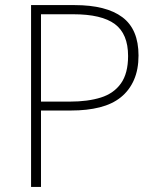

<svg xmlns="http://www.w3.org/2000/svg" viewBox="-20 -734 620 754"><path d="M273 -714Q397 -714 460.5 -666.5Q524 -619 524 -516Q524 -461 506 -420Q488 -379 454.5 -352Q421 -325 371.5 -312.5Q322 -300 259 -300H141V0H102V-714ZM268 -678H141V-335H255Q325 -335 376 -351Q427 -367 455 -406.5Q483 -446 483 -514Q483 -601 431 -639.5Q379 -678 268 -678Z"/></svg>

Font: Noto Sans Khmer ExtraLight
Style: Regular
Weight: 250
Version: Version 2.003